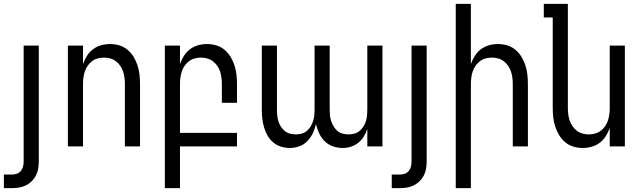

<svg xmlns="http://www.w3.org/2000/svg" viewBox="-36 -755 3306 990"><path d="M-16 215V145H26Q39 145 51.5 140.5Q64 136 72 126Q80 116 83 103Q86 90 86 77V-520H164V77Q164 96 161 114.5Q158 133 149.5 149.5Q141 166 128 179Q115 192 98 200.5Q81 209 63 212Q45 215 26 215Z M314 0V-520H392V-425Q400 -447 412.5 -467Q425 -487 443.5 -501Q462 -515 485 -521.5Q508 -528 531 -528Q556 -528 579.5 -521Q603 -514 622 -498Q641 -482 653.5 -461Q666 -440 673.5 -416.5Q681 -393 683.5 -368.5Q686 -344 686 -320V0H608V-320Q608 -337 606 -353.5Q604 -370 599 -385.5Q594 -401 584.5 -415Q575 -429 562 -439Q549 -449 533 -453.5Q517 -458 500 -458Q483 -458 467 -453.5Q451 -449 438 -439Q425 -429 415.5 -415Q406 -401 401 -385.5Q396 -370 394 -353.5Q392 -337 392 -320V0Z M814 215V-520H892V-425Q900 -447 912.5 -467Q925 -487 943.5 -501Q962 -515 985 -521.5Q1008 -528 1031 -528Q1056 -528 1079.5 -521Q1103 -514 1122 -498Q1141 -482 1153.5 -461Q1166 -440 1173.5 -416.5Q1181 -393 1183.5 -368.5Q1186 -344 1186 -320V-225H1108V-320Q1108 -337 1106 -353.5Q1104 -370 1099 -385.5Q1094 -401 1084.5 -415Q1075 -429 1062 -439Q1049 -449 1033 -453.5Q1017 -458 1000 -458Q983 -458 967 -453.5Q951 -449 938 -439Q925 -429 915.5 -415Q906 -401 901 -385.5Q896 -370 894 -353.5Q892 -337 892 -320V-70H1186V0H892V215Z M1458 8Q1435 8 1412.5 1Q1390 -6 1372.5 -21Q1355 -36 1343.5 -56Q1332 -76 1325.5 -98.5Q1319 -121 1316.5 -143.5Q1314 -166 1314 -189V-520H1392V-189Q1392 -174 1393.5 -159Q1395 -144 1399.5 -129.5Q1404 -115 1412.5 -102Q1421 -89 1432.5 -79.5Q1444 -70 1459 -66Q1474 -62 1489 -62Q1504 -62 1519 -66Q1534 -70 1545.5 -79.5Q1557 -89 1565 -102Q1573 -115 1578 -129.5Q1583 -144 1584.5 -159Q1586 -174 1586 -189V-520H1664V-189Q1664 -174 1665.5 -159Q1667 -144 1672 -129.5Q1677 -115 1685 -102Q1693 -89 1704.5 -79.5Q1716 -70 1731 -66Q1746 -62 1761 -62Q1776 -62 1791 -66Q1806 -70 1817.5 -79.5Q1829 -89 1837.5 -102Q1846 -115 1850.5 -129.5Q1855 -144 1856.5 -159Q1858 -174 1858 -189V-520H1936V0H1858V-90Q1851 -69 1839.5 -50.5Q1828 -32 1811 -18.5Q1794 -5 1773 1.5Q1752 8 1730 8Q1705 8 1680.5 -0.5Q1656 -9 1638 -27Q1620 -45 1609.5 -68Q1599 -91 1593 -115Q1588 -91 1577 -68Q1566 -45 1548.5 -27Q1531 -9 1507 -0.5Q1483 8 1458 8Z M1984 215V145H2026Q2039 145 2051.5 140.5Q2064 136 2072 126Q2080 116 2083 103Q2086 90 2086 77V-520H2164V77Q2164 96 2161 114.5Q2158 133 2149.5 149.5Q2141 166 2128 179Q2115 192 2098 200.5Q2081 209 2063 212Q2045 215 2026 215Z M2314 215V-735H2392V-425Q2400 -447 2412.5 -467Q2425 -487 2443.5 -501Q2462 -515 2485 -521.5Q2508 -528 2531 -528Q2556 -528 2579.5 -521Q2603 -514 2622 -498Q2641 -482 2653.5 -461Q2666 -440 2673.5 -416.5Q2681 -393 2683.5 -368.5Q2686 -344 2686 -320V0H2608V-320Q2608 -337 2606 -353.5Q2604 -370 2599 -385.5Q2594 -401 2584.5 -415Q2575 -429 2562 -439Q2549 -449 2533 -453.5Q2517 -458 2500 -458Q2483 -458 2467 -453.5Q2451 -449 2438 -439Q2425 -429 2415.5 -415Q2406 -401 2401 -385.5Q2396 -370 2394 -353.5Q2392 -337 2392 -320V215Z M2969 8Q2944 8 2920.5 1Q2897 -6 2878 -22Q2859 -38 2846.5 -59Q2834 -80 2826.5 -103.5Q2819 -127 2816.5 -151.5Q2814 -176 2814 -200V-665H2768V-735H2892V-200Q2892 -183 2894 -166.5Q2896 -150 2901 -134.5Q2906 -119 2915.5 -105Q2925 -91 2938 -81Q2951 -71 2967 -66.5Q2983 -62 3000 -62Q3017 -62 3033 -66.5Q3049 -71 3062 -81Q3075 -91 3084.5 -105Q3094 -119 3099 -134.5Q3104 -150 3106 -166.5Q3108 -183 3108 -200V-520H3186V0H3108V-95Q3100 -73 3087.5 -53Q3075 -33 3056.5 -19Q3038 -5 3015 1.5Q2992 8 2969 8Z"/></svg>

Font: Huly
Style: Regular
Weight: 400
Designer: Belleve Invis
Foundry: Belleve Invis
Version: Version 33.2.5; ttfautohint (v1.8.4)